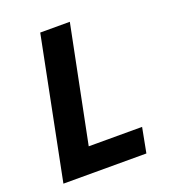

<svg xmlns="http://www.w3.org/2000/svg" viewBox="-122 -743 743 835"><g transform="rotate(-20 249.5 -326.0)"><path d="M29 0 159 -652H296L188 -115H435L413 0Z"/></g></svg>

Font: Source Sans 3 ExtraLight
Style: Bold Italic
Weight: 700
Italic angle: -11°
Version: Version 3.052;hotconv 1.1.0;makeotfexe 2.6.0